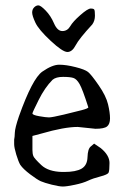

<svg xmlns="http://www.w3.org/2000/svg" viewBox="-20 -679 457 708"><path d="M320.3 -588.9Q271.5 -536.1 258.8 -511.7Q246.1 -487.3 228.5 -487.3Q210.9 -487.3 166.5 -528.8Q122.1 -570.3 110.4 -595.7Q98.6 -621.1 98.6 -632.8Q98.6 -644.5 106 -651.9Q113.3 -659.2 121.6 -659.2Q129.9 -659.2 148.4 -640.1Q167 -621.1 179.2 -592.8Q191.4 -564.5 210 -564.5Q228.5 -564.5 238.8 -582Q249 -599.6 276.4 -623.5Q303.7 -647.5 314.5 -647.5Q325.2 -647.5 327.6 -643.6Q330.1 -639.6 330.1 -621.1Q330.1 -602.5 320.3 -588.9ZM99.6 -126Q99.6 -112.3 103 -103.5Q106.4 -94.7 132.3 -70.3Q158.2 -45.9 210 -44.9H216.8Q259.8 -44.9 280.8 -57.1Q301.8 -69.3 302.7 -99.6Q303.7 -129.9 314.5 -138.7L327.1 -149.4L351.6 -132.8Q383.8 -106.4 383.8 -78.1Q383.8 -49.8 380.4 -42.5Q377 -35.2 350.1 -28.3Q323.2 -21.5 304.7 -12.7Q286.1 -3.9 255.9 2.4Q225.6 8.8 211.9 8.8Q198.2 8.8 170.9 2Q143.6 -4.9 130.4 -10.7Q117.2 -16.6 91.3 -36.1Q65.4 -55.7 54.7 -71.3Q47.9 -83 40 -108.9Q32.2 -134.8 32.2 -147.5V-164.1Q34.2 -172.9 34.7 -189.9Q35.2 -207 49.8 -250Q99.6 -389.6 136.2 -415Q172.9 -440.4 198.2 -440.4Q223.6 -440.4 258.3 -431.6Q293 -422.9 304.7 -413.6Q316.4 -404.3 343.8 -364.7Q371.1 -325.2 378.4 -294.4Q385.7 -263.7 385.7 -242.7Q385.7 -221.7 375 -212.9Q364.3 -204.1 332 -204.1L266.6 -210.9Q216.8 -210.9 132.8 -186.5L99.6 -177.7ZM173.8 -384.8Q145.5 -356.4 122.6 -310.5Q99.6 -264.6 99.6 -260.7Q99.6 -254.9 124.5 -250.5Q149.4 -246.1 160.6 -246.1Q171.9 -246.1 214.8 -256.3Q257.8 -266.6 281.7 -272.9Q305.7 -279.3 305.7 -283.2Q284.2 -350.6 273.4 -369.1Q262.7 -387.7 250.5 -391.6Q238.3 -395.5 212.4 -395.5Q186.5 -395.5 173.8 -384.8Z"/></svg>

Font: Drukaatie burti
Style: Light
Weight: 300
Version: Version 0.14